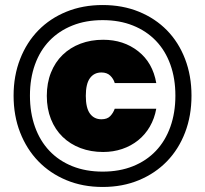

<svg xmlns="http://www.w3.org/2000/svg" viewBox="-20 -736 815 763"><path d="M34 -356Q34 -435 60 -501.5Q86 -568 132.5 -615.5Q179 -663 244 -689.5Q309 -716 388 -716Q467 -716 532 -689.5Q597 -663 643.5 -615.5Q690 -568 715.5 -501.5Q741 -435 741 -356Q741 -276 715.5 -209.5Q690 -143 643.5 -95Q597 -47 532 -20Q467 7 388 7Q309 7 244 -20Q179 -47 132.5 -95Q86 -143 60 -209.5Q34 -276 34 -356ZM677 -356Q677 -424 657 -479.5Q637 -535 599.5 -574Q562 -613 508.5 -634.5Q455 -656 388 -656Q321 -656 267.5 -634.5Q214 -613 176.5 -574Q139 -535 119 -479.5Q99 -424 99 -356Q99 -288 119 -232Q139 -176 176.5 -136.5Q214 -97 267.5 -75.5Q321 -54 388 -54Q455 -54 508.5 -75.5Q562 -97 599.5 -136.5Q637 -176 657 -232Q677 -288 677 -356ZM601 -406H436Q431 -423 418 -435.5Q405 -448 383 -448Q354 -448 337.5 -425.5Q321 -403 321 -355Q321 -307 337.5 -284.5Q354 -262 383 -262Q406 -262 418 -274.5Q430 -287 436 -304H601Q594 -265 575.5 -233Q557 -201 529 -178.5Q501 -156 465.5 -144Q430 -132 390 -132Q341 -132 300 -147.5Q259 -163 229 -192Q199 -221 182.5 -262.5Q166 -304 166 -355Q166 -406 182.5 -447.5Q199 -489 229 -518Q259 -547 300 -562.5Q341 -578 390 -578Q471 -578 529 -532.5Q587 -487 601 -406Z"/></svg>

Font: SVN-Poppins ExtraBold
Style: Regular
Weight: 800
Designer: Ninad Kale (Devanagari), Jonny Pinhorn (Latin)
Foundry: Indian Type Foundry
Version: Version 3.002 2017; ttfautohint (v1.8.3)